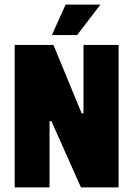

<svg xmlns="http://www.w3.org/2000/svg" viewBox="-20 -817 581 837"><path d="M497 0H333L204 -289H196V0H44V-621H213L336 -323H344V-621H497ZM418 -797 316 -664H206L266 -797Z"/></svg>

Font: Passion One
Style: Regular
Weight: 400
Designer: Alejandro Lo Celso
Foundry: Fontstage
Version: Version 1.002